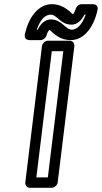

<svg xmlns="http://www.w3.org/2000/svg" viewBox="-20 -874 488 919"><path d="M154 -25 228 -629H283L209 -25ZM101 0C100 11 108 25 123 25H227C238 25 254 15 256 0L336 -654C337 -665 329 -679 314 -679H209C198 -679 183 -669 181 -654ZM324 -732C292 -732 277 -781 223 -781C194 -781 172 -757 161 -732H156C174 -786 201 -804 222 -804C254 -804 268 -756 323 -756C351 -756 372 -779 384 -804H390C371 -750 345 -732 324 -732ZM318 -682C384 -682 430 -747 447 -827C451 -848 436 -854 425 -854H370C359 -854 347 -845 343 -833C337 -813 330 -806 329 -806C323 -806 291 -854 228 -854C163 -854 116 -790 99 -709C95 -688 110 -682 121 -682H175C186 -682 198 -691 202 -703C209 -727 217 -731 217 -731C222 -731 255 -682 318 -682Z"/></svg>

Font: Falling Sky
Style: CondOuObl
Weight: 400
Designer: Paul D. Hunt
Foundry: Adobe Systems Incorporated
Version: Version 1.02